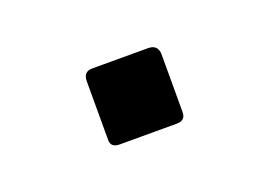

<svg xmlns="http://www.w3.org/2000/svg" viewBox="-34 -157 310 221"><g transform="rotate(-20 121.0 -46.5)"><path d="M75 -9.2V-81.3Q75 -93 86 -93H154.3Q165.7 -93 166.5 -82V-10.2Q166.5 0 155.7 0H85.8Q75 0 75 -9.2Z"/></g></svg>

Font: Vivano Light
Style: Regular
Weight: 300
Designer: Joe Prince, Josias Burgherr
Version: Version 2.064;September 19, 2022;FontCreator 14.0.0.2877 64-